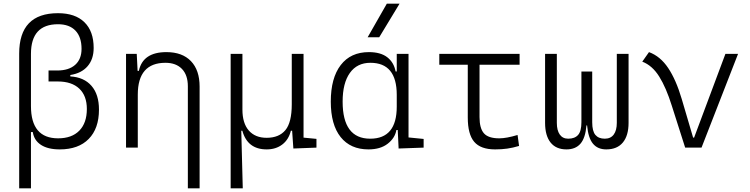

<svg xmlns="http://www.w3.org/2000/svg" viewBox="-20 -815 4142 1060"><path d="M309.6 9.8Q244.6 9.8 206.3 -15.1Q168 -40 161.1 -85.9H150.9V224.6H85.9V-519Q85.9 -742.2 300.3 -742.2Q395 -742.2 446 -692.4Q497.1 -642.6 497.1 -550.3Q497.1 -488.3 463.6 -449.5Q430.2 -410.6 368.2 -400.9V-393.1Q443.8 -388.7 485.1 -341.1Q526.4 -293.5 526.4 -210Q526.4 -105.5 469.7 -47.9Q413.1 9.8 309.6 9.8ZM150.9 -229.5Q150.9 -51.3 300.8 -51.3Q376.5 -51.3 418 -93.8Q459.5 -136.2 459.5 -213.4Q459.5 -286.1 417.7 -325.7Q376 -365.2 298.8 -365.2H248V-425.8H295.9Q359.9 -425.8 395 -457Q430.2 -488.3 430.2 -545.4Q430.2 -610.8 396.5 -646Q362.8 -681.2 300.3 -681.2Q150.9 -681.2 150.9 -517.6Z M1017.1 224.6V-338.4Q1017.1 -400.9 984.4 -434.6Q951.7 -468.3 893.6 -468.3Q740.7 -468.3 740.7 -292.5V0H675.8V-517.6H734.9L739.7 -423.8H746.6Q768.6 -527.3 898.9 -527.3Q986.3 -527.3 1034.2 -477.5Q1082 -427.7 1082 -336.9V224.6Z M1452.1 9.8Q1346.2 9.8 1317.9 -93.3H1312L1320.3 224.6H1253.4V-517.6H1318.4V-210Q1318.4 -134.8 1353.5 -94.5Q1388.7 -54.2 1452.1 -54.2Q1520.5 -54.2 1555.7 -96.7Q1590.8 -139.2 1590.8 -239.3V-517.6H1655.8V-55.2L1727.1 -48.3V0L1599.6 4.9L1592.8 -93.3H1585.9Q1573.7 -43.9 1538.3 -17.1Q1502.9 9.8 1452.1 9.8Z M2014.2 9.8Q1915 9.8 1860.6 -58.3Q1806.2 -126.5 1806.2 -253.9Q1806.2 -384.3 1861.1 -455.8Q1916 -527.3 2016.6 -527.3Q2081.5 -527.3 2118.2 -498.8Q2154.8 -470.2 2164.1 -420.4H2170.4V-517.6H2235.4V-56.2L2318.8 -47.9V0L2180.7 4.9L2175.8 -97.2H2168.5Q2160.6 -52.7 2120.4 -21.5Q2080.1 9.8 2014.2 9.8ZM2170.4 -226.1V-291.5Q2170.4 -468.3 2024.9 -468.3Q1951.2 -468.3 1911.4 -412.1Q1871.6 -356 1871.6 -253.9Q1871.6 -49.3 2023.9 -49.3Q2170.4 -49.3 2170.4 -226.1ZM2009.8 -609.4 2115.7 -794.9H2186L2073.7 -609.4Z M2713.4 9.8Q2633.8 9.8 2598.1 -32Q2562.5 -73.7 2562.5 -166.5V-457.5H2405.3V-517.6H2848.6V-457.5H2627.4V-168.5Q2627.4 -106.9 2651.6 -79.1Q2675.8 -51.3 2736.3 -51.3Q2775.9 -51.3 2837.4 -69.8L2845.7 -9.3Q2811.5 1 2780.5 5.4Q2749.5 9.8 2713.4 9.8Z M3327.1 9.8Q3279.8 9.8 3253.7 -21.7Q3227.5 -53.2 3221.2 -122.6H3217.8Q3211.9 -53.2 3184.6 -21.7Q3157.2 9.8 3107.4 9.8Q3049.8 9.8 3019.5 -28.3Q2989.3 -66.4 2989.3 -136.7V-517.6H3054.2V-136.7Q3054.2 -95.2 3070.3 -72.3Q3086.4 -49.3 3117.2 -49.3Q3153.3 -49.3 3171.6 -70.1Q3189.9 -90.8 3189.9 -140.1V-419.9H3249.5V-140.1Q3249.5 -90.8 3267.1 -70.1Q3284.7 -49.3 3318.8 -49.3Q3351.6 -49.3 3368.4 -72.3Q3385.3 -95.2 3385.3 -136.7V-517.6H3450.2V-136.7Q3450.2 -66.4 3418.7 -28.3Q3387.2 9.8 3327.1 9.8Z M3762.7 0 3689 -231Q3657.7 -331.1 3619.4 -392.3Q3581.1 -453.6 3525.9 -474.6L3563 -527.3Q3625.5 -504.4 3668.9 -439.5Q3712.4 -374.5 3743.7 -268.6L3806.6 -55.2H3812L3984.9 -517.6H4054.7L3853 0Z"/></svg>

Font: CaskaydiaCove NFP Light
Style: Regular
Weight: 300
Designer: Aaron Bell
Foundry: Saja Typeworks
Version: Version 2111.001; VTT 6.35;Nerd Fonts 3.1.1